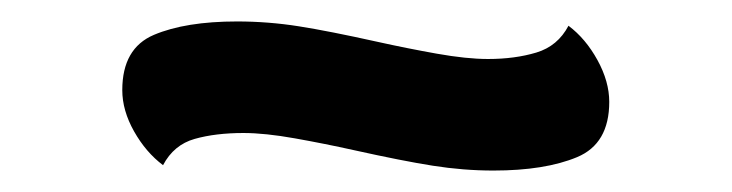

<svg xmlns="http://www.w3.org/2000/svg" viewBox="-20 -321 682 179"><path d="M332 -282Q287 -292 258.5 -296.5Q230 -301 201 -301Q153 -301 123.5 -288.5Q94 -276 94 -237Q94 -218 105 -198.5Q116 -179 132 -167Q142 -186 161.5 -191.5Q181 -197 207 -197Q227 -197 255 -192Q283 -187 310 -181Q355 -171 383.5 -166.5Q412 -162 440 -162Q488 -162 518 -174.5Q548 -187 548 -226Q548 -245 537 -265Q526 -285 510 -297Q500 -278 480 -272Q460 -266 435 -266Q415 -266 387 -271Q359 -276 332 -282Z"/></svg>

Font: Sansita Black
Style: Regular
Weight: 900
Designer: Pablo Cosgaya
Foundry: Omnibus-Type
Version: Version 1.006; ttfautohint (v1.5)